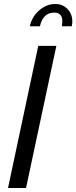

<svg xmlns="http://www.w3.org/2000/svg" viewBox="-20 -938 381 958"><path d="M255.9 -918Q293.5 -918 317.1 -892.8Q340.8 -867.7 340.8 -831.1Q340.8 -818.8 337.9 -807.1H289.1Q291 -824.7 291 -832Q291 -875 250 -875Q194.8 -875 179.2 -807.1H128.9Q138.7 -854 175.3 -886Q211.9 -918 255.9 -918ZM170.9 -709H261.2L109.9 0H20Z"/></svg>

Font: Rawline Medium
Style: Italic
Weight: 500
Italic angle: -12°
Designer: Matt McInerney, Pablo Impallari, Rodrigo Fuenzalida
Foundry: Matt McInerney, Pablo Impallari, Rodrigo Fuenzalida
Version: Version 4.020;PS 004.020;hotconv 1.0.88;makeotf.lib2.5.64775